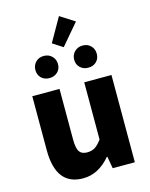

<svg xmlns="http://www.w3.org/2000/svg" viewBox="-146 -1106 946 1210"><g transform="rotate(-15 326.5 -500.5)"><path d="M243.2 13.7Q66.4 13.7 66.4 -216.8V-569.3H244.1V-239.3Q244.1 -181.6 259.3 -159.7Q274.4 -137.7 309.6 -137.7Q338.9 -137.7 360.4 -150.9Q381.8 -164.1 405.3 -196.3V-569.3H583V0H438.5L424.8 -78.1H420.9Q343.8 13.7 243.2 13.7ZM337.9 -816.4 271.5 -859.4 359.4 -1013.7 454.1 -953.1ZM254.4 -671.4Q233.4 -651.4 201.2 -651.4Q168.9 -651.4 148.4 -671.4Q127.9 -691.4 127.9 -722.7Q127.9 -753.9 148.4 -774.9Q168.9 -795.9 201.2 -795.9Q233.4 -795.9 254.4 -774.9Q275.4 -753.9 275.4 -722.7Q275.4 -691.4 254.4 -671.4ZM507.8 -671.4Q487.3 -651.4 455.1 -651.4Q422.9 -651.4 401.9 -671.4Q380.9 -691.4 380.9 -722.7Q380.9 -753.9 401.9 -774.9Q422.9 -795.9 455.1 -795.9Q487.3 -795.9 507.8 -774.9Q528.3 -753.9 528.3 -722.7Q528.3 -691.4 507.8 -671.4Z"/></g></svg>

Font: Gen Shin Gothic Heavy
Style: Bold
Weight: 900
Designer: [Source Han Sans]
Ryoko NISHIZUKA  (kana & ideographs); Paul D. Hunt (Latin, Greek & Cyrillic); Wenlong ZHANG  (bopomofo
Version: Version 1.002.20150607